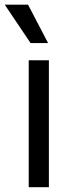

<svg xmlns="http://www.w3.org/2000/svg" viewBox="-53 -782 291 802"><path d="M67 -530.4H151.2V0H67ZM-33.1 -762.4H64.2L147.8 -602.2H74.6Z"/></svg>

Font: Pretendard Variable
Style: Regular
Weight: 400
Designer: Base glyphs from Inter by Rasmus Andersson; Hangul glyphs from Noto Sans CJK(Source Han Sans) by Jang Soo-young and Kang
Foundry: Kil Hyung-jin
Version: Version 1.100;FEAKit 1.0